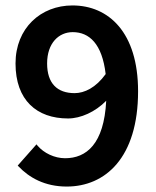

<svg xmlns="http://www.w3.org/2000/svg" viewBox="-20 -673 573 705"><path d="M153 -440C153 -515 196 -555 247 -555C308 -555 355 -512 368 -401C332 -351 290 -331 254 -331C190 -331 153 -367 153 -440ZM48 -62C87 -21 144 12 225 12C366 12 487 -93 487 -338C487 -554 379 -653 246 -653C130 -653 37 -570 37 -440C37 -305 115 -238 230 -238C276 -238 330 -262 370 -303C362 -144 297 -92 219 -92C180 -92 141 -111 118 -138L114 -143L45 -65Z"/></svg>

Font: Falling Sky
Style: Med
Weight: 500
Designer: Paul D. Hunt
Foundry: Adobe Systems Incorporated
Version: Version 1.02